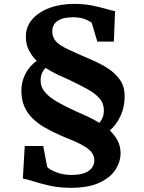

<svg xmlns="http://www.w3.org/2000/svg" viewBox="-20 -842 724 962"><path d="M196.5 -110.5 216.5 -6Q227.5 7.5 261.8 21Q296 34.5 338 34.5Q396 34.5 424.2 14.2Q452.5 -6 452.5 -38.5Q452.5 -61 439.5 -77.8Q426.5 -94.5 404 -108.2Q381.5 -122 351.8 -134.8Q322 -147.5 289 -161Q242.5 -181 205.2 -202.5Q168 -224 141.8 -250.2Q115.5 -276.5 101.2 -310.2Q87 -344 87 -388.5Q87 -431.5 107 -471.2Q127 -511 164 -537Q139.5 -561 124.5 -590.8Q109.5 -620.5 109.5 -659Q109.5 -707.5 140.8 -744.2Q172 -781 227 -801.8Q282 -822.5 353 -822.5Q400 -822.5 440.5 -814.5Q481 -806.5 511.2 -797.5Q541.5 -788.5 556.5 -786L550.5 -633.5H467.5L440 -726.5Q435 -734 409.2 -744.8Q383.5 -755.5 345.5 -755.5Q295 -755.5 268.5 -737.2Q242 -719 242 -685.5Q242 -662.5 252 -646.2Q262 -630 280.2 -617.5Q298.5 -605 323 -593.8Q347.5 -582.5 376.5 -569.5Q406 -556 444.8 -539.5Q483.5 -523 520 -499.8Q556.5 -476.5 580.5 -442.8Q604.5 -409 604.5 -360Q604.5 -304.5 583.5 -260Q562.5 -215.5 530 -188.5Q554 -166 569 -138Q584 -110 584 -74Q584 -32 558.8 7.8Q533.5 47.5 478.5 73.2Q423.5 99 334.5 99Q276.5 99 227.8 88Q179 77 144.8 65.8Q110.5 54.5 94.5 53L104 -110.5ZM365.5 -282Q379.5 -276 393.5 -269.8Q407.5 -263.5 421.5 -256.8Q435.5 -250 450 -242.5Q464.5 -235 478 -226.5Q489 -239.5 494.8 -254.8Q500.5 -270 500.5 -288Q500.5 -323.5 478.8 -348.8Q457 -374 417.5 -395.8Q378 -417.5 325.5 -442.5Q312.5 -448.5 298 -454.8Q283.5 -461 268.2 -468.2Q253 -475.5 238 -484Q223 -492.5 208.5 -502Q196 -489 189.8 -473.8Q183.5 -458.5 183.5 -438.5Q183.5 -405 207.2 -378.2Q231 -351.5 272.2 -328.5Q313.5 -305.5 365.5 -282Z"/></svg>

Font: Merriweather 24pt ExtraBold
Style: Regular
Weight: 800
Version: Version 2.100